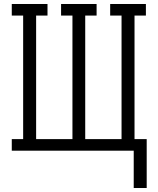

<svg xmlns="http://www.w3.org/2000/svg" viewBox="-20 -755 790 962"><path d="M650 187V0H39V-58H96V-677H39V-735H218V-677H161V-58H343V-677H286V-735H464V-677H407V-58H589V-677H532V-735H711V-677H654V-58H715V187Z"/></svg>

Font: Iosevka Etoile Light
Style: Regular
Weight: 300
Designer: Belleve Invis
Foundry: Belleve Invis
Version: Version 25.0.1; ttfautohint (v1.8.4)